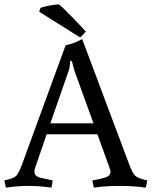

<svg xmlns="http://www.w3.org/2000/svg" viewBox="-24 -853 696 881"><path d="M134 -65Q134 -45 159 -38L218 -25L212 8Q157 0 108 0Q59 0 3 8L-4 -25Q38 -34 50 -45.5Q62 -57 78 -101L277 -645Q321 -655 353 -674L568 -101Q584 -58 597 -46Q610 -34 652 -25L645 8Q589 0 525.5 0Q462 0 406 8L400 -25Q435 -31 459 -38.5Q483 -46 483 -65Q483 -72 480 -79L423 -237H190L136 -79Q134 -74 134 -65ZM294 -537 207 -287H405L317 -530L306 -572L299 -575ZM156 -799 162 -817Q174 -822 203.5 -827.5Q233 -833 246 -833Q257 -826 308 -773.5Q359 -721 370 -708L344 -681Z"/></svg>

Font: Buenard
Style: Regular
Weight: 400
Designer: Gustavo Ibarra
Foundry: FontFuror
Version: Version 1.001 2011